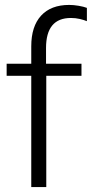

<svg xmlns="http://www.w3.org/2000/svg" viewBox="-20 -760 373 780"><path d="M107 0V-452H7V-501H107V-572Q107 -653 147 -696.5Q187 -740 261 -740Q279 -740 299.5 -736.5Q320 -733 333 -728V-674Q321 -679 304 -683Q287 -687 268 -687Q167 -687 167 -565V-501H311V-452H168V0Z"/></svg>

Font: Mulish Light
Style: Regular
Weight: 300
Designer: Vernon Adams
Foundry: Vernon Adams
Version: Version 3.603; ttfautohint (v1.8.3)